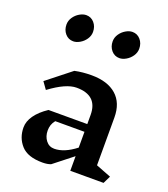

<svg xmlns="http://www.w3.org/2000/svg" viewBox="-154 -956 937 1074"><g transform="rotate(20 315.0 -419.5)"><path d="M87 -762Q87 -785 100.5 -805Q114 -825 134.5 -837Q155 -849 174 -849Q203 -849 222 -827Q241 -805 241 -773Q241 -750 227.5 -730Q214 -710 193.5 -698Q173 -686 154 -686Q125 -686 106 -708Q87 -730 87 -762ZM362 -762Q362 -785 375.5 -805Q389 -825 409.5 -837Q430 -849 449 -849Q478 -849 497 -827Q516 -805 516 -773Q516 -750 502.5 -730Q489 -710 468.5 -698Q448 -686 429 -686Q400 -686 381 -708Q362 -730 362 -762ZM585 0H387V-87L274 2Q254 10 224 10Q136 10 97 -33.5Q58 -77 58 -139Q58 -175 83 -210.5Q108 -246 156 -278H387V-332Q387 -449 262 -449Q199 -449 104 -378L74 -420L217 -533Q263 -543 317 -543Q412 -543 464.5 -497Q517 -451 517 -364V-80L607 -45ZM387 -138V-232H213Q201 -217 196 -202Q191 -187 191 -169Q191 -134 210 -109.5Q229 -85 260 -85Q319 -85 387 -138Z"/></g></svg>

Font: InknutAntiqua
Style: Medium
Weight: 500
Designer: Claus Eggers Srensen
Foundry: Claus Eggers Srensen
Version: Version 1.000; ttfautohint (v1.2) -l 7 -r 28 -G 50 -x 13 -D 